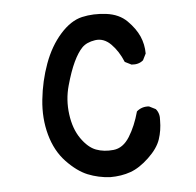

<svg xmlns="http://www.w3.org/2000/svg" viewBox="-42 -531 584 573"><g transform="rotate(-5 250.0 -244.0)"><path d="M265.6 0Q230.5 -2 199.2 -14.6Q168 -27.3 136.7 -60.1Q105.5 -92.8 91.8 -142.6Q78.1 -192.4 84 -248Q89.8 -303.7 108.4 -354.5Q127 -405.3 158.2 -440.4Q189.5 -475.6 223.6 -483.4Q257.8 -491.2 296.4 -486.3Q335 -481.4 358.4 -458Q381.8 -434.6 392.6 -410.2Q403.3 -385.7 403.3 -358.4L393.6 -338.9Q379.9 -327.1 358.4 -329.1L338.9 -338.9Q325.2 -372.1 303.7 -393.6Q282.2 -415 256.3 -411.1Q230.5 -407.2 216.8 -393.1Q203.1 -378.9 190.4 -352.1Q177.7 -325.2 166 -283.2Q154.3 -241.2 160.2 -197.3Q166 -153.3 186.5 -124Q207 -94.7 230.5 -85.9Q253.9 -77.1 282.7 -80.1Q311.5 -83 331.1 -114.3Q350.6 -145.5 362.3 -188.5Q377.9 -202.1 399.4 -200.2L418.9 -190.4Q430.7 -176.8 428.7 -155.3Q428.7 -126 419.9 -99.6Q411.1 -73.2 382.8 -46.4Q354.5 -19.5 327.1 -9.8Q299.8 0 265.6 0Z"/></g></svg>

Font: JasonHandwriting4
Style: Regular
Weight: 400
Version: Version 1.01.21